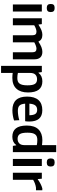

<svg xmlns="http://www.w3.org/2000/svg" viewBox="1236 -2084 1068 3580"><g transform="rotate(90 1770.0 -294.0)"><path d="M129 -632Q90 -632 72 -650Q54 -668 54 -706Q54 -744 71.5 -761.5Q89 -779 129 -779Q169 -779 187 -761Q205 -743 205 -706Q205 -668 187 -650Q169 -632 129 -632ZM63 -540H195V0H63Z M321 -540H430L437 -479H443Q501 -516 544.5 -533Q588 -550 630 -550Q722 -550 754 -478H759Q816 -516 860.5 -533Q905 -550 947 -550Q1014 -550 1050 -512.5Q1086 -475 1086 -403V0H955V-358Q955 -402 939 -421Q923 -440 888 -440Q865 -440 833.5 -429Q802 -418 769 -399V0H638V-358Q638 -402 622 -421Q606 -440 571 -440Q547 -440 515 -429Q483 -418 451 -398V0H321Z M1208 -540H1324L1333 -478H1339Q1393 -550 1496 -550Q1704 -550 1704 -282Q1704 -143 1634.5 -66.5Q1565 10 1431 10Q1408 10 1384.5 8Q1361 6 1340 3V220H1208ZM1434 -83Q1470 -83 1496 -92.5Q1522 -102 1538.5 -124.5Q1555 -147 1563 -182.5Q1571 -218 1571 -271Q1571 -321 1564.5 -355.5Q1558 -390 1544.5 -411Q1531 -432 1509 -441.5Q1487 -451 1456 -451Q1404 -451 1372 -420Q1340 -389 1340 -322V-94Q1360 -89 1384 -86Q1408 -83 1434 -83Z M2036 9Q1909 9 1845 -59.5Q1781 -128 1781 -264Q1781 -404 1845 -476.5Q1909 -549 2034 -549Q2246 -549 2246 -307Q2246 -281 2244.5 -263.5Q2243 -246 2240 -229H1913Q1916 -191 1924.5 -165Q1933 -139 1949 -123Q1965 -107 1989 -100Q2013 -93 2047 -93Q2085 -93 2132 -100Q2179 -107 2221 -120L2226 -22Q2185 -8 2134.5 0.5Q2084 9 2036 9ZM2029 -453Q1974 -453 1946 -418.5Q1918 -384 1913 -308H2129Q2127 -386 2103.5 -419.5Q2080 -453 2029 -453Z M2530 10Q2426 10 2373.5 -56.5Q2321 -123 2321 -260Q2321 -405 2393 -477.5Q2465 -550 2593 -550Q2617 -550 2639.5 -547.5Q2662 -545 2686 -543V-808H2817V0H2700L2690 -62H2684Q2633 10 2530 10ZM2569 -88Q2620 -88 2653 -119Q2686 -150 2686 -216V-446Q2664 -451 2640 -453.5Q2616 -456 2590 -456Q2554 -456 2528 -446.5Q2502 -437 2485.5 -415Q2469 -393 2461.5 -358Q2454 -323 2454 -271Q2454 -171 2480.5 -129.5Q2507 -88 2569 -88Z M3009 -632Q2970 -632 2952 -650Q2934 -668 2934 -706Q2934 -744 2951.5 -761.5Q2969 -779 3009 -779Q3049 -779 3067 -761Q3085 -743 3085 -706Q3085 -668 3067 -650Q3049 -632 3009 -632ZM2943 -540H3075V0H2943Z M3201 -540H3312L3319 -464H3324Q3359 -490 3404.5 -514Q3450 -538 3492 -549H3528V-431H3480Q3441 -426 3401 -411Q3361 -396 3333 -378V0H3201Z"/></g></svg>

Font: Encode Sans Narrow
Style: SemiBold
Weight: 600
Designer: Pablo Impallari, Andres Torresi
Foundry: Pablo Impallari, Andres Torresi
Version: Version 1.000; ttfautohint (v1.00) -l 8 -r 50 -G 200 -x 14 -